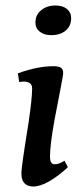

<svg xmlns="http://www.w3.org/2000/svg" viewBox="-20 -669 307 699"><path d="M58 -36Q58 -53 64 -93.5Q70 -134 72 -147L84 -223Q97 -311 97 -347Q97 -372 66 -372Q58 -372 50 -370L45 -402Q117 -428 175 -428Q192 -428 201 -423Q210 -418 210 -403Q210 -395 198 -334Q180 -240 178 -230Q162 -141 162 -98Q162 -71 179 -71Q195 -71 215 -84L227 -60Q191 -27 158.5 -8.5Q126 10 101 10Q81 10 69.5 -1.5Q58 -13 58 -36ZM109 -587Q109 -615 130 -632Q151 -649 182 -649Q208 -649 223.5 -636.5Q239 -624 239 -603Q239 -574 219 -557.5Q199 -541 166 -541Q141 -541 125 -553.5Q109 -566 109 -587Z"/></svg>

Font: Unna Medium
Style: Italic
Weight: 500
Italic angle: -8.05°
Designer: Jorge de Buen Unna
Foundry: Omnibus-Type
Version: Version 2.008